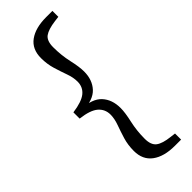

<svg xmlns="http://www.w3.org/2000/svg" viewBox="-266 -679 847 847"><g transform="rotate(-45 157.5 -255.5)"><path d="M36 -236V-275Q95 -283 120 -303.5Q145 -324 145 -358Q145 -384 134.5 -413Q124 -442 114 -475Q104 -508 104 -545Q104 -601 142.5 -629Q181 -657 248 -657H287V-620L263 -617Q217 -611 196.5 -596Q176 -581 176 -541Q176 -490 186.5 -444Q197 -398 197 -369Q197 -317 167 -284.5Q137 -252 69 -250V-261Q137 -259 167 -226.5Q197 -194 197 -141Q197 -113 186.5 -66.5Q176 -20 176 30Q176 69 196.5 84.5Q217 100 263 105L287 108V146H248Q181 146 142.5 117.5Q104 89 104 34Q104 -4 114 -36.5Q124 -69 134.5 -98Q145 -127 145 -152Q145 -186 120 -207.5Q95 -229 36 -236Z"/></g></svg>

Font: Lisu Bosa
Style: Regular
Weight: 400
Designer: David Morse, Annie Olsen, Victor Gaultney, Frank Grießhammer (Latin)
Foundry: SIL International
Version: Version 2.000